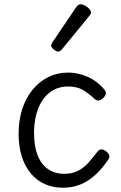

<svg xmlns="http://www.w3.org/2000/svg" viewBox="-20 -858 563 897"><path d="M275 19Q212 19 165.5 -11Q119 -41 93 -98Q67 -155 67 -234Q67 -295 83.5 -347Q100 -399 131 -437.5Q162 -476 205 -497.5Q248 -519 300 -519Q343 -519 388.5 -499.5Q434 -480 468 -439Q476 -429 474.5 -420Q473 -411 463 -401Q452 -390 442 -388.5Q432 -387 423 -395Q395 -421 367.5 -437.5Q340 -454 298 -454Q261 -454 231.5 -438.5Q202 -423 181.5 -394Q161 -365 150 -325.5Q139 -286 139 -237Q139 -177 155 -134.5Q171 -92 203 -69Q235 -46 281 -46Q319 -46 346.5 -61Q374 -76 395 -100Q416 -124 435 -149Q444 -161 454.5 -160Q465 -159 476 -151Q487 -142 490 -133.5Q493 -125 486 -113Q458 -71 426 -41.5Q394 -12 356.5 3.5Q319 19 275 19ZM252 -617Q243 -617 231 -627Q219 -637 219 -645Q219 -648 220 -651Q221 -654 224 -659L337 -826Q341 -832 346 -835Q351 -838 357 -838Q366 -838 377 -832Q388 -826 396.5 -817Q405 -808 405 -801Q405 -795 403 -791.5Q401 -788 395 -781L269 -627Q259 -617 252 -617Z"/></svg>

Font: Playwrite FR Moderne Light
Style: Regular
Weight: 300
Version: Version 1.002